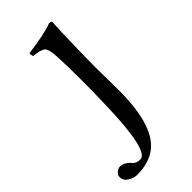

<svg xmlns="http://www.w3.org/2000/svg" viewBox="-265 -466 753 753"><g transform="rotate(-45 112.0 -89.5)"><path d="M112.8 -307.1Q110.8 -349.1 99.9 -360.1Q88.9 -371.1 47.9 -375Q43.9 -387.2 45.9 -393.1Q141.1 -405.3 183.1 -421.9Q196.3 -421.9 195.8 -415Q192.9 -360.8 191.9 -311Q189.5 -213.9 189.5 -172.9Q189.5 -138.2 190.9 -64Q194.8 146 117.2 209Q76.2 243.2 6.8 243.2Q-11.2 243.2 -29.5 231.7Q-47.9 220.2 -47.9 200.2Q-47.9 188 -36.9 179.9Q-25.9 171.9 -16.1 171.9Q-11.2 171.9 -6.1 173.3Q-1 174.8 2.4 176.5Q5.9 178.2 10.5 181.6Q15.1 185.1 17.1 186.5Q19 188 22.9 192.4Q26.9 196.8 27.8 198.2Q39.1 209.5 59.1 209Q106 209 113.3 -29.8Q113.8 -43 113.8 -49.8Q114.7 -79.1 115.2 -111.6Q115.7 -144 115.7 -176.8Q115.7 -252.4 112.8 -307.1Z"/></g></svg>

Font: Linux Libertine Display
Style: Regular
Weight: 400
Designer: Philipp H. Poll
Foundry: Philipp H. Poll
Version: Version 5.0.9